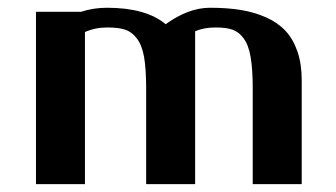

<svg xmlns="http://www.w3.org/2000/svg" viewBox="-20 -470 858 490"><path d="M196.8 -388.2V0H71.8V-439.9H187Q218.3 -450.2 252.9 -450.2Q352.5 -450.2 402.8 -408.2Q460.9 -450.2 516.1 -450.2Q559.6 -450.2 594.2 -444.6Q628.9 -439 658.7 -425.8Q688.5 -412.6 708.3 -391.6Q728 -370.6 739 -338.9Q750 -307.1 750 -265.1V0H625V-244.1Q625 -293.5 619.6 -324.5Q614.3 -355.5 601.8 -372.1Q589.4 -388.7 573.2 -394.3Q557.1 -399.9 530.8 -399.9Q499.5 -399.9 478 -390.1V0H353V-244.1Q353 -293.9 347.7 -324.5Q342.3 -355 329.3 -371.8Q316.4 -388.7 299.3 -394.3Q282.2 -399.9 253.9 -399.9Q222.7 -399.9 196.8 -388.2Z"/></svg>

Font: Pfennig
Style: Bold
Weight: 700
Version: Version 20120410 ; ttfautohint (v0.8)